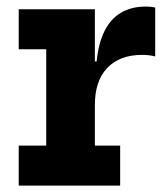

<svg xmlns="http://www.w3.org/2000/svg" viewBox="-20 -580 518 600"><path d="M276.5 -125H355.5V0H38.5V-125H124.5V-426H38.5V-551H276.5ZM465 -403.5Q456.5 -406 446.2 -407.2Q436 -408.5 424 -408.5Q354.5 -408.5 315.5 -368Q276.5 -327.5 276.5 -252.5L250 -388H282Q287.5 -445 306.8 -483.2Q326 -521.5 358.5 -540.5Q391 -559.5 435.5 -559.5Q444 -559.5 451.2 -558.8Q458.5 -558 465 -556.5Z"/></svg>

Font: Hepta Slab
Style: Bold
Weight: 700
Designer: Michael LaGattuta
Foundry: Michael LaGattuta
Version: Version 1.100